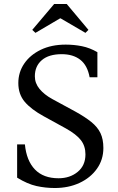

<svg xmlns="http://www.w3.org/2000/svg" viewBox="-20 -934 593 964"><path d="M255 10Q208 10 163 0Q118 -10 66 -42V-209H105Q113 -127 155.5 -83Q198 -39 274 -39Q331 -39 370 -71Q409 -103 409 -159Q409 -201 386 -230.5Q363 -260 311 -289L200 -350Q136 -385 104 -423Q72 -461 72 -517Q72 -571 101.5 -614.5Q131 -658 184.5 -684Q238 -710 310 -710Q352 -710 391.5 -702Q431 -694 469 -672V-546H430Q419 -606 383 -634Q347 -662 290 -662Q225 -662 190 -632Q155 -602 155 -551Q155 -516 178.5 -487.5Q202 -459 242 -437L358 -374Q407 -347 438.5 -321.5Q470 -296 484.5 -265.5Q499 -235 499 -191Q499 -132 466.5 -86.5Q434 -41 379 -15.5Q324 10 255 10ZM158 -769 142 -784 252 -914H315L424 -784L409 -769L284 -842H282Z"/></svg>

Font: Hedvig Letters Serif 14pt
Style: Regular
Weight: 400
Designer: Alexander Örn & Tor Weibull
Foundry: Kanon Foundry
Version: Version 1.000; ttfautohint (v1.8.4.7-5d5b)